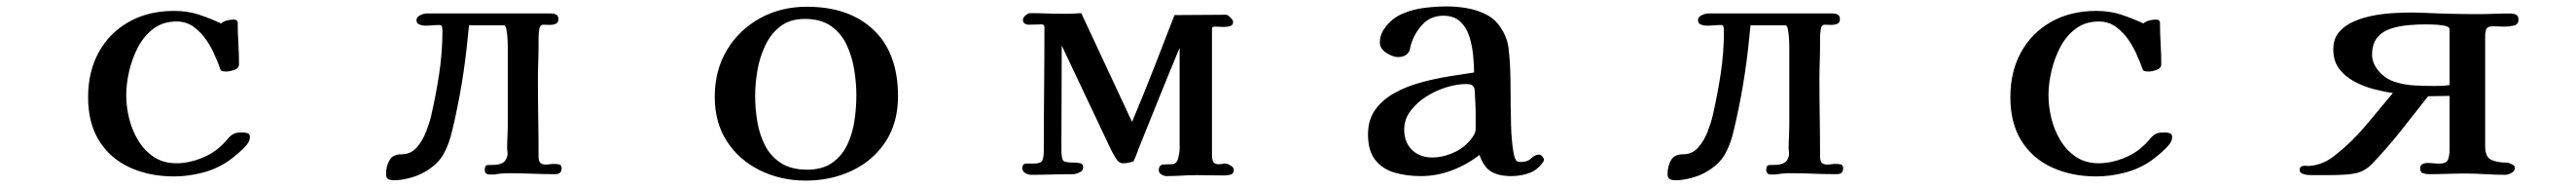

<svg xmlns="http://www.w3.org/2000/svg" viewBox="-20 -546 8040 583"><path d="M760 -119Q760 -108 752 -97Q742 -84 724.5 -69Q707 -54 693 -44Q656 -19 611.5 -7.5Q567 4 523 4Q446 4 385 -24Q324 -52 289.5 -107Q255 -162 255 -243Q255 -323 288.5 -383.5Q322 -444 382.5 -478Q443 -512 523 -512Q565 -512 599 -501Q633 -490 670 -473Q679 -480 689.5 -482.5Q700 -485 711 -485Q715 -485 718.5 -482.5Q722 -480 722 -475Q722 -443 724 -410.5Q726 -378 726 -346Q726 -333 711.5 -328Q697 -323 687 -323Q682 -323 677.5 -323.5Q673 -324 669 -327Q665 -337 661.5 -347Q658 -357 653 -367Q643 -393 626 -418.5Q609 -444 585.5 -461.5Q562 -479 531 -479Q489 -479 459 -456.5Q429 -434 410.5 -398.5Q392 -363 383 -323.5Q374 -284 374 -249Q374 -214 383 -177Q392 -140 411.5 -108Q431 -76 460.5 -56.5Q490 -37 531 -37Q568 -37 606.5 -52Q645 -67 671 -92Q679 -99 689.5 -111.5Q700 -124 708 -128Q715 -132 722.5 -132.5Q730 -133 738 -133Q746 -133 753 -130.5Q760 -128 760 -119Z M1733 -21Q1733 -3 1713 -3Q1676 -3 1640 -4.5Q1604 -6 1567 -6Q1556 -6 1545 -5Q1534 -4 1523 -2Q1519 -2 1515.5 -2Q1512 -2 1508 -2Q1493 -2 1493 -17Q1493 -31 1502.5 -31.5Q1512 -32 1522 -32Q1536 -32 1547.5 -37.5Q1559 -43 1563 -58Q1565 -64 1564 -71Q1563 -78 1563 -85Q1563 -104 1564 -123Q1565 -142 1565 -161Q1565 -216 1565 -270Q1565 -324 1565 -378Q1565 -382 1565 -396Q1565 -410 1564 -426.5Q1563 -443 1560.5 -455Q1558 -467 1553 -467H1444Q1443 -458 1442 -448.5Q1441 -439 1440 -429Q1433 -356 1421 -284Q1409 -212 1392 -141Q1382 -96 1363.5 -64Q1345 -32 1304 -9Q1285 2 1258.5 9Q1232 16 1210 16Q1199 16 1192 12.5Q1185 9 1185 -4Q1185 -27 1195.5 -46Q1206 -65 1233 -65Q1262 -65 1280.5 -86Q1299 -107 1310 -135.5Q1321 -164 1326 -186Q1341 -251 1351 -317Q1361 -383 1361 -450Q1361 -455 1360 -461.5Q1359 -468 1352 -468Q1341 -468 1329.5 -467Q1318 -466 1307 -466Q1298 -466 1289 -469.5Q1280 -473 1280 -483Q1280 -493 1291.5 -498.5Q1303 -504 1311 -504H1700Q1709 -504 1716 -500.5Q1723 -497 1723 -486Q1723 -475 1714 -471.5Q1705 -468 1694 -468.5Q1683 -469 1675 -469Q1666 -469 1663.5 -456Q1661 -443 1661 -428.5Q1661 -414 1661 -408Q1661 -380 1660 -353Q1659 -326 1659 -299Q1659 -239 1660 -178.5Q1661 -118 1661 -58Q1661 -45 1666 -39Q1671 -33 1684 -33Q1690 -33 1696.5 -34Q1703 -35 1709 -35Q1717 -35 1725 -33.5Q1733 -32 1733 -21Z M2653 -249Q2653 -289 2646 -330.5Q2639 -372 2622 -407.5Q2605 -443 2573.5 -465Q2542 -487 2492 -487Q2446 -487 2416 -464Q2386 -441 2368.5 -404Q2351 -367 2344 -325.5Q2337 -284 2337 -247Q2337 -207 2344 -166Q2351 -125 2368.5 -91.5Q2386 -58 2418 -37.5Q2450 -17 2499 -17Q2547 -17 2577.5 -38.5Q2608 -60 2624.5 -94.5Q2641 -129 2647 -169.5Q2653 -210 2653 -249ZM2783 -246Q2783 -163 2744 -104Q2705 -45 2639.5 -14Q2574 17 2495 17Q2418 17 2353 -14.5Q2288 -46 2249.5 -104.5Q2211 -163 2211 -244Q2211 -327 2249 -390Q2287 -453 2352 -489Q2417 -525 2498 -525Q2631 -525 2707 -452.5Q2783 -380 2783 -246Z M3831 -17Q3831 -4 3820.5 -1.5Q3810 1 3801 1Q3779 1 3758 0.5Q3737 0 3715 0Q3692 0 3668 1.5Q3644 3 3621 3Q3614 3 3605.5 -2Q3597 -7 3597 -15Q3597 -32 3611 -33Q3625 -34 3637 -34Q3653 -34 3657.5 -52.5Q3662 -71 3662 -83V-397Q3631 -323 3601 -248.5Q3571 -174 3541 -100Q3535 -86 3530 -71.5Q3525 -57 3518 -43Q3502 -37 3485 -37Q3472 -37 3462.5 -53Q3453 -69 3448 -79L3294 -404Q3294 -323 3293.5 -242Q3293 -161 3293 -80Q3293 -50 3299.5 -44.5Q3306 -39 3335 -39Q3343 -39 3352 -37Q3361 -35 3361 -24Q3361 -14 3349.5 -8.5Q3338 -3 3330 -3Q3297 -3 3264 -2Q3231 -1 3198 -1Q3189 -1 3180 -6.5Q3171 -12 3171 -22Q3171 -36 3184 -36Q3197 -36 3206 -36Q3229 -36 3233.5 -46Q3238 -56 3238 -75Q3238 -172 3239 -268Q3240 -364 3240 -461Q3240 -470 3231 -470Q3221 -470 3211.5 -469.5Q3202 -469 3191 -469Q3184 -469 3178.5 -472.5Q3173 -476 3173 -484Q3173 -491 3181 -498Q3189 -505 3195 -505Q3222 -505 3248.5 -504Q3275 -503 3302 -503Q3315 -503 3328.5 -503.5Q3342 -504 3355 -505L3513 -167H3514Q3549 -250 3581.5 -333Q3614 -416 3646 -499Q3687 -499 3727 -499.5Q3767 -500 3807 -500Q3812 -500 3820.5 -491.5Q3829 -483 3829 -478Q3829 -467 3819 -464.5Q3809 -462 3801 -462Q3794 -462 3786.5 -462.5Q3779 -463 3771 -463Q3763 -463 3763 -456Q3763 -357 3763 -258Q3763 -159 3763 -61Q3763 -49 3767 -41.5Q3771 -34 3784 -34Q3789 -34 3794.5 -35Q3800 -36 3805 -36Q3811 -36 3821 -30Q3831 -24 3831 -17Z M4586 -172Q4586 -177 4586 -192.5Q4586 -208 4585 -225.5Q4584 -243 4583.5 -257Q4583 -271 4581 -273Q4576 -281 4570.5 -282.5Q4565 -284 4556 -284Q4528 -284 4495 -274Q4462 -264 4432 -245Q4402 -226 4382.5 -200Q4363 -174 4363 -142Q4363 -102 4387.5 -78.5Q4412 -55 4451 -55Q4480 -55 4511 -67.5Q4542 -80 4562 -101Q4570 -109 4578 -121Q4586 -133 4586 -144ZM4799 -48Q4799 -43 4795 -39Q4778 -15 4752 -6Q4726 3 4697 3Q4658 3 4634.5 -11Q4611 -25 4598 -63Q4558 -32 4511 -14.5Q4464 3 4414 3Q4370 3 4332.5 -8Q4295 -19 4272.5 -47.5Q4250 -76 4250 -127Q4250 -173 4273 -204.5Q4296 -236 4333.5 -256.5Q4371 -277 4415.5 -289Q4460 -301 4503.5 -308Q4547 -315 4581 -320Q4581 -345 4578 -375Q4575 -405 4566 -433Q4557 -461 4537.5 -479Q4518 -497 4485 -497Q4445 -497 4419 -468.5Q4393 -440 4383 -403Q4382 -399 4381 -393.5Q4380 -388 4377 -383Q4371 -375 4362.5 -371.5Q4354 -368 4344 -368Q4328 -368 4307.5 -381Q4287 -394 4287 -413Q4287 -438 4302 -458Q4323 -488 4356 -502.5Q4389 -517 4426 -521.5Q4463 -526 4496 -526Q4527 -526 4559 -520.5Q4591 -515 4619.5 -500.5Q4648 -486 4666 -457Q4685 -428 4689 -393.5Q4693 -359 4694 -325Q4695 -290 4695 -255Q4695 -220 4696 -185Q4696 -175 4696.5 -154.5Q4697 -134 4699 -110.5Q4701 -87 4704.5 -68.5Q4708 -50 4714 -44Q4718 -41 4727 -41Q4748 -41 4759.5 -52.5Q4771 -64 4784 -64Q4789 -64 4794 -58.5Q4799 -53 4799 -48Z M5733 -21Q5733 -3 5713 -3Q5676 -3 5640 -4.5Q5604 -6 5567 -6Q5556 -6 5545 -5Q5534 -4 5523 -2Q5519 -2 5515.5 -2Q5512 -2 5508 -2Q5493 -2 5493 -17Q5493 -31 5502.5 -31.5Q5512 -32 5522 -32Q5536 -32 5547.5 -37.5Q5559 -43 5563 -58Q5565 -64 5564 -71Q5563 -78 5563 -85Q5563 -104 5564 -123Q5565 -142 5565 -161Q5565 -216 5565 -270Q5565 -324 5565 -378Q5565 -382 5565 -396Q5565 -410 5564 -426.5Q5563 -443 5560.5 -455Q5558 -467 5553 -467H5444Q5443 -458 5442 -448.5Q5441 -439 5440 -429Q5433 -356 5421 -284Q5409 -212 5392 -141Q5382 -96 5363.5 -64Q5345 -32 5304 -9Q5285 2 5258.5 9Q5232 16 5210 16Q5199 16 5192 12.5Q5185 9 5185 -4Q5185 -27 5195.5 -46Q5206 -65 5233 -65Q5262 -65 5280.5 -86Q5299 -107 5310 -135.5Q5321 -164 5326 -186Q5341 -251 5351 -317Q5361 -383 5361 -450Q5361 -455 5360 -461.5Q5359 -468 5352 -468Q5341 -468 5329.5 -467Q5318 -466 5307 -466Q5298 -466 5289 -469.5Q5280 -473 5280 -483Q5280 -493 5291.5 -498.5Q5303 -504 5311 -504H5700Q5709 -504 5716 -500.5Q5723 -497 5723 -486Q5723 -475 5714 -471.5Q5705 -468 5694 -468.5Q5683 -469 5675 -469Q5666 -469 5663.5 -456Q5661 -443 5661 -428.5Q5661 -414 5661 -408Q5661 -380 5660 -353Q5659 -326 5659 -299Q5659 -239 5660 -178.5Q5661 -118 5661 -58Q5661 -45 5666 -39Q5671 -33 5684 -33Q5690 -33 5696.5 -34Q5703 -35 5709 -35Q5717 -35 5725 -33.5Q5733 -32 5733 -21Z M6760 -119Q6760 -108 6752 -97Q6742 -84 6724.5 -69Q6707 -54 6693 -44Q6656 -19 6611.5 -7.5Q6567 4 6523 4Q6446 4 6385 -24Q6324 -52 6289.5 -107Q6255 -162 6255 -243Q6255 -323 6288.5 -383.5Q6322 -444 6382.5 -478Q6443 -512 6523 -512Q6565 -512 6599 -501Q6633 -490 6670 -473Q6679 -480 6689.5 -482.5Q6700 -485 6711 -485Q6715 -485 6718.5 -482.5Q6722 -480 6722 -475Q6722 -443 6724 -410.5Q6726 -378 6726 -346Q6726 -333 6711.5 -328Q6697 -323 6687 -323Q6682 -323 6677.5 -323.5Q6673 -324 6669 -327Q6665 -337 6661.5 -347Q6658 -357 6653 -367Q6643 -393 6626 -418.5Q6609 -444 6585.5 -461.5Q6562 -479 6531 -479Q6489 -479 6459 -456.5Q6429 -434 6410.5 -398.5Q6392 -363 6383 -323.5Q6374 -284 6374 -249Q6374 -214 6383 -177Q6392 -140 6411.5 -108Q6431 -76 6460.5 -56.5Q6490 -37 6531 -37Q6568 -37 6606.5 -52Q6645 -67 6671 -92Q6679 -99 6689.5 -111.5Q6700 -124 6708 -128Q6715 -132 6722.5 -132.5Q6730 -133 6738 -133Q6746 -133 6753 -130.5Q6760 -128 6760 -119Z M7626 -454Q7626 -463 7609.5 -466Q7593 -469 7575 -469.5Q7557 -470 7551 -470Q7526 -470 7497 -467.5Q7468 -465 7442 -456.5Q7416 -448 7400 -428.5Q7384 -409 7384 -375Q7384 -361 7390 -347.5Q7396 -334 7406 -323Q7426 -300 7456 -290.5Q7486 -281 7519.5 -279.5Q7553 -278 7580 -278Q7591 -278 7603 -278.5Q7615 -279 7626 -281ZM7841 -485Q7841 -469 7825.5 -466Q7810 -463 7798 -463Q7789 -463 7779.5 -463.5Q7770 -464 7761 -464Q7745 -464 7741 -456Q7737 -448 7737 -434V-90Q7737 -56 7756.5 -47.5Q7776 -39 7805 -39Q7810 -39 7820 -34Q7830 -29 7830 -23Q7830 -13 7819.5 -7Q7809 -1 7800 -1Q7769 -1 7738 -3Q7707 -5 7675 -5Q7647 -5 7618.5 -4Q7590 -3 7562 -3Q7552 -3 7543 -6Q7534 -9 7534 -21Q7534 -31 7541.5 -34.5Q7549 -38 7556 -38Q7566 -38 7575 -37Q7584 -36 7594 -36Q7617 -36 7621.5 -49.5Q7626 -63 7626 -81V-247L7559 -246Q7516 -191 7473 -137Q7430 -83 7382 -33Q7364 -15 7341 -8Q7324 -3 7298 -1.5Q7272 0 7245.5 0Q7219 0 7200 0Q7195 0 7185 -0.5Q7175 -1 7166.5 -4.5Q7158 -8 7158 -16Q7158 -26 7166 -28Q7172 -30 7179 -29Q7186 -28 7192 -29Q7232 -33 7266 -60Q7319 -101 7362.5 -152.5Q7406 -204 7449 -256Q7420 -260 7388 -268.5Q7356 -277 7327.5 -292.5Q7299 -308 7281 -332Q7263 -356 7263 -392Q7263 -425 7281 -446Q7299 -467 7328 -479.5Q7357 -492 7390.5 -498Q7424 -504 7456 -505.5Q7488 -507 7511 -507Q7520 -507 7528.5 -506.5Q7537 -506 7546 -506Q7589 -504 7631 -503Q7673 -502 7716 -502Q7741 -502 7765 -503Q7789 -504 7814 -504Q7825 -504 7833 -500.5Q7841 -497 7841 -485Z"/></svg>

Font: Kaisei Decol
Style: Bold
Weight: 700
Designer: Font-Kai, 金井和夫
Foundry: KAZUO KANAI
Version: Version 5.003